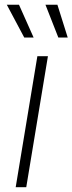

<svg xmlns="http://www.w3.org/2000/svg" viewBox="-20 -780 302 800"><path d="M45.4 0 135.7 -545.9H179.7L89.4 0ZM223.1 -623.5 169.4 -760.3H219.2L262.2 -623.5ZM81.1 -623.5 8.3 -760.3H59.1L120.1 -623.5Z"/></svg>

Font: Inter ExtraLight
Style: Italic
Weight: 250
Italic angle: -9.3988°
Designer: Rasmus Andersson
Foundry: rsms
Version: Version 4.001;git-66647c0bb